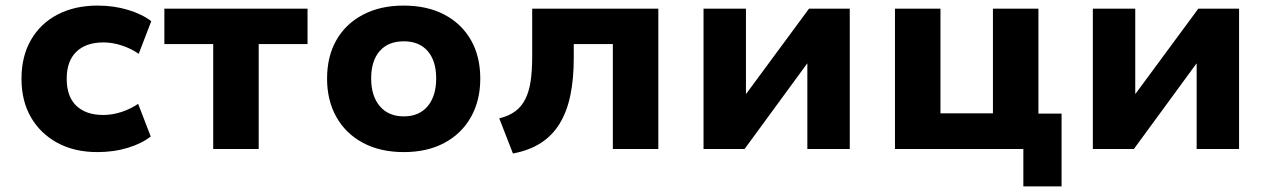

<svg xmlns="http://www.w3.org/2000/svg" viewBox="-20 -534 4541 688"><path d="M329 11Q247 11 186 -22Q125 -55 91 -113.5Q57 -172 57 -252Q57 -332 91 -391Q125 -450 186.5 -482Q248 -514 330 -514Q388 -514 439 -498.5Q490 -483 522 -458L477 -341Q450 -360 416.5 -371Q383 -382 351 -382Q288 -382 253.5 -348.5Q219 -315 219 -252Q219 -188 253.5 -155Q288 -122 350 -122Q383 -122 416 -133Q449 -144 475 -162L520 -45Q489 -20 438.5 -4.5Q388 11 329 11Z M744 0V-376H569V-503H1082V-376H907V0Z M1427 11Q1343 11 1281 -22Q1219 -55 1185.5 -114.5Q1152 -174 1152 -252Q1152 -332 1185.5 -390.5Q1219 -449 1281 -481.5Q1343 -514 1426 -514Q1511 -514 1572.5 -481.5Q1634 -449 1667.5 -390.5Q1701 -332 1701 -252Q1701 -174 1667.5 -114.5Q1634 -55 1572.5 -22Q1511 11 1427 11ZM1427 -117Q1482 -117 1512.5 -153.5Q1543 -190 1543 -253Q1543 -316 1512.5 -351Q1482 -386 1427 -386Q1371 -386 1340.5 -351Q1310 -316 1310 -253Q1310 -190 1341 -153.5Q1372 -117 1427 -117Z M1818 16 1769 -110Q1803 -118 1826 -135Q1849 -152 1862.5 -179Q1876 -206 1881.5 -243.5Q1887 -281 1887 -331V-503H2339V0H2176V-376H2036V-326Q2036 -252 2024 -193.5Q2012 -135 1986 -92Q1960 -49 1918.5 -22Q1877 5 1818 16Z M2501 0V-503H2653V-198H2654L2879 -503H3025V0H2873V-306H2872L2648 0Z M3647 134V0H3187V-503H3350V-128H3538V-503H3701V-127H3784V134Z M3896 0V-503H4048V-198H4049L4274 -503H4420V0H4268V-306H4267L4043 0Z"/></svg>

Font: Nunito Sans 7pt ExtraBold
Style: Regular
Weight: 800
Designer: Vernon Adams
Foundry: Vernon Adams
Version: Version 3.101;gftools[0.9.27]